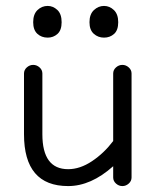

<svg xmlns="http://www.w3.org/2000/svg" viewBox="-20 -620 536 648"><path d="M362 -21V-59Q287 8 210 8Q61 8 61 -167V-372Q61 -384 70.5 -392.5Q80 -401 92 -401Q104 -401 113.5 -392.5Q123 -384 123 -372V-167Q123 -49 210 -49Q250 -49 290.5 -76Q331 -103 362 -144V-372Q362 -384 371.5 -392.5Q381 -401 393 -401Q405 -401 414.5 -392.5Q424 -384 424 -372V-21Q424 -9 414.5 -0.5Q405 8 393 8Q381 8 371.5 -0.5Q362 -9 362 -21ZM282 -545Q282 -572 297 -586Q312 -600 331 -600Q350 -600 364.5 -586Q379 -572 379 -545Q379 -518 365 -505.5Q351 -493 331 -493Q311 -493 296.5 -506Q282 -519 282 -545ZM141 -493Q120 -493 106 -506Q92 -519 92 -545Q92 -572 106.5 -586Q121 -600 141 -600Q159 -600 173.5 -586.5Q188 -573 188 -545Q188 -518 174 -505.5Q160 -493 141 -493Z"/></svg>

Font: Hoogli Medium
Style: Regular
Weight: 500
Designer: Anand Singh Naorem
Foundry: Brand New Type
Version: Version 1.00 b007